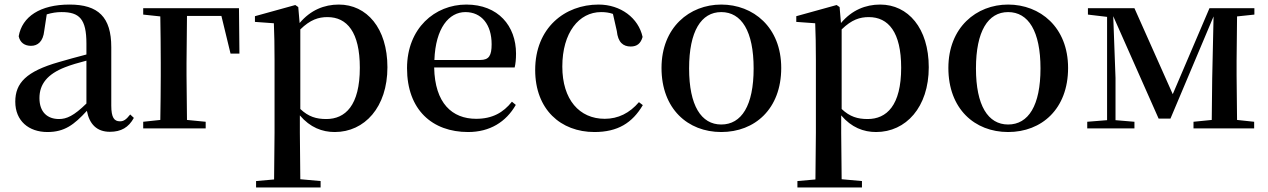

<svg xmlns="http://www.w3.org/2000/svg" viewBox="-20 -563 5560 842"><path d="M462 15C511 15 544 -4 567 -46L551 -61C533 -38 522 -31 506 -31C481 -31 468 -47 468 -100V-356C468 -488 411 -543 285 -543C156 -543 77 -490 62 -404C68 -376 88 -362 116 -362C145 -362 169 -380 174 -428L185 -500C208 -507 229 -510 250 -510C328 -510 359 -480 359 -372V-324C318 -313 275 -302 239 -291C95 -250 47 -199 47 -117C47 -33 106 16 188 16C263 16 305 -16 361 -77C372 -19 404 15 462 15ZM359 -109C304 -55 272 -41 239 -41C188 -41 153 -71 153 -133C153 -194 188 -238 265 -268C290 -278 324 -288 359 -297Z M608 -499 683 -491C684 -435 685 -349 685 -287V-232C685 -177 684 -93 683 -37L608 -29V0H882V-29L800 -37L798 -232V-287L800 -493H951L991 -328H1030L1028 -527H608Z M1448 16C1579 16 1679 -93 1679 -268C1679 -440 1588 -543 1466 -543C1402 -543 1342 -519 1294 -462L1288 -532L1275 -541L1098 -492V-467L1181 -461C1183 -412 1184 -366 1184 -299V19L1182 224L1103 231V259H1386V231L1297 223L1295 19V-57C1340 -4 1393 16 1448 16ZM1297 -434C1341 -477 1377 -488 1416 -488C1502 -488 1558 -422 1558 -266C1558 -100 1494 -41 1411 -41C1367 -41 1333 -51 1297 -85Z M2033 16C2128 16 2199 -28 2242 -103L2225 -117C2187 -69 2139 -42 2068 -42C1963 -42 1887 -110 1884 -267H2237C2241 -284 2243 -303 2243 -328C2243 -449 2165 -543 2025 -543C1887 -543 1765 -439 1765 -264C1765 -81 1876 16 2033 16ZM1885 -300C1890 -440 1949 -510 2021 -510C2092 -510 2136 -455 2136 -369C2136 -320 2125 -300 2086 -300Z M2587 16C2689 16 2753 -24 2799 -102L2782 -115C2741 -67 2691 -42 2632 -42C2521 -42 2446 -126 2446 -271C2446 -420 2519 -510 2616 -510C2634 -510 2651 -508 2668 -502L2685 -427C2690 -377 2713 -359 2746 -359C2773 -359 2790 -372 2798 -401C2780 -484 2702 -543 2605 -543C2457 -543 2327 -441 2327 -256C2327 -83 2439 16 2587 16Z M3143 16C3290 16 3406 -85 3406 -265C3406 -444 3283 -543 3143 -543C3004 -543 2881 -443 2881 -265C2881 -86 2996 16 3143 16ZM3143 -17C3055 -17 3002 -100 3002 -263C3002 -426 3055 -510 3143 -510C3232 -510 3285 -426 3285 -263C3285 -100 3232 -17 3143 -17Z M3822 16C3953 16 4053 -93 4053 -268C4053 -440 3962 -543 3840 -543C3776 -543 3716 -519 3668 -462L3662 -532L3649 -541L3472 -492V-467L3555 -461C3557 -412 3558 -366 3558 -299V19L3556 224L3477 231V259H3760V231L3671 223L3669 19V-57C3714 -4 3767 16 3822 16ZM3671 -434C3715 -477 3751 -488 3790 -488C3876 -488 3932 -422 3932 -266C3932 -100 3868 -41 3785 -41C3741 -41 3707 -51 3671 -85Z M4401 16C4548 16 4664 -85 4664 -265C4664 -444 4541 -543 4401 -543C4262 -543 4139 -443 4139 -265C4139 -86 4254 16 4401 16ZM4401 -17C4313 -17 4260 -100 4260 -263C4260 -426 4313 -510 4401 -510C4490 -510 4543 -426 4543 -263C4543 -100 4490 -17 4401 -17Z M4835 0H4955V-29L4872 -36V-221L4862 -492L5061 -43H5113L5302 -491L5296 -219L5294 -37L5214 -29V0H5480V-29L5405 -37L5403 -232V-296L5405 -491L5481 -499V-527H5284L5123 -150L4955 -527H4751V-499L4835 -489V-36L4748 -29V0Z"/></svg>

Font: GenKiMin2 TW SB
Style: Regular
Weight: 600
Version: Version 2.100;PS 2.1;hotconv 16.6.51;makeotf.lib2.5.65220 DE